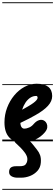

<svg xmlns="http://www.w3.org/2000/svg" viewBox="-25 -1250 488 1698"><path d="M177.5 9Q96.5 9 55.5 -36Q14.5 -81 14.5 -167.5Q14.5 -235.5 37.8 -297Q61 -358.5 101 -406.5Q141 -454.5 192.2 -482Q243.5 -509.5 299 -509.5Q368 -509.5 402.2 -481.8Q436.5 -454 436.5 -400.5Q436.5 -378 427.2 -356.5Q418 -335 399.2 -314.2Q380.5 -293.5 352.5 -272.8Q324.5 -252 287 -231Q264 -217.5 229.5 -199.8Q195 -182 155 -163Q155.5 -154.5 156.8 -147.8Q158 -141 160 -135.5Q164 -125.5 171.2 -119Q178.5 -112.5 188.5 -112.5Q211.5 -112.5 234.2 -123Q257 -133.5 274 -154.5Q296.5 -180.5 322.8 -188Q349 -195.5 370.5 -179.5Q381 -172 388 -157Q395 -142 392.8 -122.2Q390.5 -102.5 371.5 -79.5Q337 -38.5 285.5 -14.8Q234 9 177.5 9ZM170.5 -279.5Q184.5 -287 198 -294.8Q211.5 -302.5 225.5 -310.5Q253 -326.5 271 -340Q289 -353.5 298.2 -364.8Q307.5 -376 307.5 -385Q307.5 -391.5 304.8 -396.5Q302 -401.5 295.5 -401.5Q267.5 -401.5 243.5 -386.2Q219.5 -371 201 -343.5Q182.5 -316 170.5 -279.5ZM177.5 9Q96.5 9 55.5 -36Q14.5 -81 14.5 -167.5Q14.5 -235.5 37.8 -297Q61 -358.5 101 -406.5Q141 -454.5 192.2 -482Q243.5 -509.5 299 -509.5Q368 -509.5 402.2 -481.8Q436.5 -454 436.5 -400.5Q436.5 -378 427.2 -356.5Q418 -335 399.2 -314.2Q380.5 -293.5 352.5 -272.8Q324.5 -252 287 -231Q264 -217.5 229.5 -199.8Q195 -182 155 -163Q155.5 -154.5 156.8 -147.8Q158 -141 160 -135.5Q164 -125.5 171.2 -119Q178.5 -112.5 188.5 -112.5Q211.5 -112.5 234.2 -123Q257 -133.5 274 -154.5Q296.5 -180.5 322.8 -188Q349 -195.5 370.5 -179.5Q381 -172 388 -157Q395 -142 392.8 -122.2Q390.5 -102.5 371.5 -79.5Q337 -38.5 285.5 -14.8Q234 9 177.5 9ZM170.5 -279.5Q184.5 -287 198 -294.8Q211.5 -302.5 225.5 -310.5Q253 -326.5 271 -340Q289 -353.5 298.2 -364.8Q307.5 -376 307.5 -385Q307.5 -391.5 304.8 -396.5Q302 -401.5 295.5 -401.5Q267.5 -401.5 243.5 -386.2Q219.5 -371 201 -343.5Q182.5 -316 170.5 -279.5ZM129.5 321.5Q99.5 321.5 77.2 309Q55 296.5 55.5 270.5Q56 243 71.5 231.5Q87 220 117 220H147Q188.5 220 201 204.8Q213.5 189.5 216 171Q219.5 148 211 128.8Q202.5 109.5 191.5 96Q174 73.5 157 56Q140 38.5 114.5 15.5Q98.5 1 104.2 -12Q110 -25 126.8 -33Q143.5 -41 159.5 -41Q181.5 -41 197.2 -34.2Q213 -27.5 227 -14.5Q243 1 254.8 15Q266.5 29 277.8 43.2Q289 57.5 302.5 74.5Q321.5 98 330.2 124Q339 150 336 188.5Q333 231 306.5 260.8Q280 290.5 241.2 306Q202.5 321.5 161 321.5ZM-5 420.5H443V428.5H-5ZM-5 -16H443V0H-5ZM-5 -505.5H443V-497.5H-5ZM-5 -1230H443V-1222H-5Z"/></svg>

Font: Edu VIC WA NT Pre Guide
Style: Regular
Weight: 400
Designer: Tina and Corey Anderson, Eben Sorkin, Mirko Velimirovic
Foundry: Google for Education
Version: Version 1.000